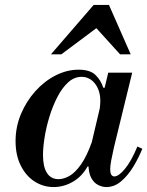

<svg xmlns="http://www.w3.org/2000/svg" viewBox="-20 -744 596 777"><path d="M197 13Q155 13 120 -9.5Q85 -32 64 -74Q43 -116 43 -173Q43 -231 65 -283Q87 -335 123.5 -375.5Q160 -416 205.5 -439Q251 -462 298 -462Q344 -462 366 -441Q388 -420 398 -389H404L383 -298Q384 -309 385 -317Q386 -325 386 -335Q386 -378 364.5 -405.5Q343 -433 310 -433Q280 -433 255.5 -410.5Q231 -388 212 -351Q193 -314 180 -271.5Q167 -229 160.5 -188Q154 -147 154 -117Q154 -69 170 -44Q186 -19 217 -19Q238 -19 261 -32Q284 -45 307.5 -78Q331 -111 352 -170L340 -70H334Q312 -30 275 -8.5Q238 13 197 13ZM410 13Q394 13 377 4.5Q360 -4 349 -24.5Q338 -45 338 -81Q338 -96 340.5 -114Q343 -132 348 -154L418 -450H515L441 -147Q434 -116 430 -94.5Q426 -73 426 -59Q426 -30 443 -30Q460 -30 485.5 -60.5Q511 -91 536 -151L556 -142Q541 -105 519.5 -69.5Q498 -34 470.5 -10.5Q443 13 410 13ZM186 -524 359 -724H421L509 -524H466L370 -630L228 -524Z"/></svg>

Font: Libre Bodoni
Style: Italic
Weight: 400
Italic angle: -13°
Designer: Pablo Impallari, Rodrigo Fuenzalida
Foundry: Impallari Type
Version: Version 2.005;gftools[0.9.23]